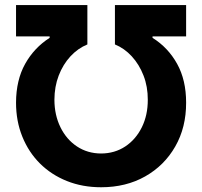

<svg xmlns="http://www.w3.org/2000/svg" viewBox="-20 -748 819 777"><path d="M44.9 -332.6Q45.2 -423.8 81.7 -489.4Q118.3 -554.9 180.9 -594.9V-600.8H44.9V-727.5H333.6V-568.2Q295.2 -552.5 265 -519.9Q234.9 -487.2 217.6 -442.3Q200.4 -397.5 200.2 -344.3Q200.4 -282.4 224.6 -233.1Q248.7 -183.8 291.4 -155.4Q334 -127.1 389.1 -126.8Q444.4 -127.1 487.1 -155.4Q529.8 -183.8 554.1 -233.1Q578.3 -282.4 578.1 -344.3Q578.3 -397.5 560.8 -442.3Q543.4 -487.2 513.4 -519.9Q483.5 -552.5 445.1 -568.2V-727.5H733.2V-600.8H597.3V-594.9Q660.3 -555.5 696.8 -489.6Q733.3 -423.8 733.2 -332.6Q733.5 -232.6 689.3 -155.3Q645.1 -77.9 567.5 -34.1Q489.8 9.8 389.1 9.8Q313.8 9.8 250.8 -15.4Q187.9 -40.5 141.8 -86.3Q95.8 -132.1 70.4 -194.9Q44.9 -257.6 44.9 -332.6Z"/></svg>

Font: GitLab Sans
Style: Regular
Weight: 400
Designer: Rasmus Andersson
Foundry: Modifications by GitLab B.V., manufactured by rsms
Version: Version 4.000;git-c8fb6b7